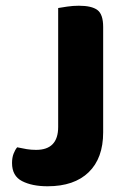

<svg xmlns="http://www.w3.org/2000/svg" viewBox="-20 -636 447 670"><path d="M340 -174Q340 -84 289.5 -35Q239 14 146 14Q92 14 57 -4Q22 -22 22 -67Q22 -86 27.5 -100Q33 -114 40 -122Q58 -118 73.5 -115.5Q89 -113 106 -113Q183 -113 183 -193V-608Q194 -610 214.5 -613Q235 -616 255 -616Q300 -616 320 -601Q340 -586 340 -542V-174Z"/></svg>

Font: Baloo Tammudu 2
Style: Bold
Weight: 700
Designer: Maithili Shingre, Omkar Shende and Ek Type
Foundry: Ek Type
Version: Version 1.640;hotconv 1.0.111;makeotfexe 2.5.65597; ttfautoh